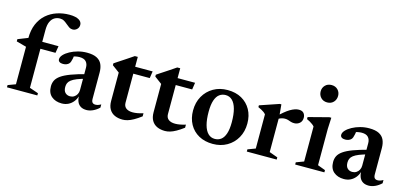

<svg xmlns="http://www.w3.org/2000/svg" viewBox="-63 -1147 3371 1591"><g transform="rotate(15 1622.0 -351.5)"><path d="M116 -380 98 -365 11.5 -388.5V-407.5L105 -444.5L154.5 -439.5H356L346 -380ZM216.5 -45 292 -19V0H31.5V-19L97 -43.5V-437.5Q97 -509 119.5 -561.2Q142 -613.5 181.2 -647.5Q220.5 -681.5 271 -698.2Q321.5 -715 376.5 -715Q405 -715 425.5 -710.5Q446 -706 459 -698Q472 -690 478.2 -679.5Q484.5 -669 484.5 -656.5Q484.5 -633.5 468.8 -618.5Q453 -603.5 432 -603.5Q415 -603.5 401.2 -612.8Q387.5 -622 374 -634Q360.5 -646 345 -655.2Q329.5 -664.5 309.5 -664.5Q284 -664.5 263 -652.2Q242 -640 229.2 -612.8Q216.5 -585.5 216.5 -540.5Z M647 -277.5 651 -238.5Q603 -226.5 572.8 -214.2Q542.5 -202 526 -189Q509.5 -176 503.2 -161.2Q497 -146.5 497 -128.5Q497 -95 513.5 -79Q530 -63 555 -63Q574 -63 589.2 -72.5Q604.5 -82 613.2 -98.2Q622 -114.5 622 -134.5V-326.5Q622 -359 604.5 -378.2Q587 -397.5 548.5 -397.5Q533 -397.5 515.5 -394Q498 -390.5 483.5 -384L503.5 -413.5Q501 -389.5 497.5 -372.2Q494 -355 490 -343.8Q486 -332.5 480 -326.5Q472.5 -317.5 458.5 -312.2Q444.5 -307 429.5 -307Q409.5 -307 398.5 -314.8Q387.5 -322.5 387.5 -336.5Q387.5 -356 405.8 -375.8Q424 -395.5 454.5 -412.2Q485 -429 522.5 -439Q560 -449 599 -449Q652.5 -449 683.8 -432.8Q715 -416.5 728.2 -387Q741.5 -357.5 741.5 -317V-90.5Q741.5 -77 745.2 -68Q749 -59 756.8 -54.8Q764.5 -50.5 775.5 -50.5Q786.5 -50.5 798.5 -54.2Q810.5 -58 823 -65.5V-37.5Q797.5 -13.5 769.5 -1Q741.5 11.5 716 11.5Q685 11.5 665 -1Q645 -13.5 635.5 -36.2Q626 -59 625.5 -90L629.5 -92.5Q621 -59 602.5 -35.8Q584 -12.5 558.8 -0.2Q533.5 12 503 12Q449 12 415 -17Q381 -46 381 -102.5Q381 -130.5 392.2 -153.5Q403.5 -176.5 432.2 -197Q461 -217.5 513.2 -237.2Q565.5 -257 647 -277.5Z M1013.5 -130.5Q1013.5 -100.5 1033.8 -84.8Q1054 -69 1091.5 -69Q1110 -69 1132 -73Q1154 -77 1180 -85V-58.5Q1146 -33 1118.2 -17.5Q1090.5 -2 1067.8 4.5Q1045 11 1025 11Q986.5 11 957 -2.2Q927.5 -15.5 911 -43.5Q894.5 -71.5 894.5 -114.5V-357.5L832 -404V-420Q844 -428.5 859 -438.2Q874 -448 890.5 -458.8Q907 -469.5 923.8 -480.8Q940.5 -492 957 -503Q973.5 -514 988 -524H1013.5V-426ZM966 -380V-439.5H1163.5L1154.5 -380Z M1377.5 -130.5Q1377.5 -100.5 1397.8 -84.8Q1418 -69 1455.5 -69Q1474 -69 1496 -73Q1518 -77 1544 -85V-58.5Q1510 -33 1482.2 -17.5Q1454.5 -2 1431.8 4.5Q1409 11 1389 11Q1350.5 11 1321 -2.2Q1291.5 -15.5 1275 -43.5Q1258.5 -71.5 1258.5 -114.5V-357.5L1196 -404V-420Q1208 -428.5 1223 -438.2Q1238 -448 1254.5 -458.8Q1271 -469.5 1287.8 -480.8Q1304.5 -492 1321 -503Q1337.5 -514 1352 -524H1377.5V-426ZM1330 -380V-439.5H1527.5L1518.5 -380Z M1804.5 -32.5Q1835 -32.5 1857.8 -49.5Q1880.5 -66.5 1893.2 -104Q1906 -141.5 1906 -202Q1906 -269.5 1893.5 -315Q1881 -360.5 1857.2 -383.8Q1833.5 -407 1799.5 -407Q1769.5 -407 1746.5 -390Q1723.5 -373 1710.8 -335.5Q1698 -298 1698 -237Q1698 -170.5 1710.5 -124.8Q1723 -79 1746.8 -55.8Q1770.5 -32.5 1804.5 -32.5ZM1799 12Q1730 12 1678.5 -16.5Q1627 -45 1598.8 -96.2Q1570.5 -147.5 1570.5 -214Q1570.5 -283.5 1600.8 -337Q1631 -390.5 1684 -421Q1737 -451.5 1805 -451.5Q1875 -451.5 1926 -422.8Q1977 -394 2005.2 -343.2Q2033.5 -292.5 2033.5 -225Q2033.5 -156 2003.2 -102.5Q1973 -49 1920 -18.5Q1867 12 1799 12Z M2417 -447Q2446 -447 2459.2 -431.2Q2472.5 -415.5 2472.5 -392.5Q2472.5 -361.5 2452.8 -345Q2433 -328.5 2406.5 -328.5Q2389.5 -328.5 2377 -332.8Q2364.5 -337 2352.5 -341Q2340.5 -345 2324.5 -345Q2313 -345 2300.8 -342Q2288.5 -339 2277 -333Q2265.5 -327 2255.5 -318.5L2245 -341.5Q2274 -369.5 2298.2 -389.8Q2322.5 -410 2343.5 -422.5Q2364.5 -435 2382.8 -441Q2401 -447 2417 -447ZM2273.5 -353.5V-45L2345.5 -19V0H2089V-19L2154.5 -43.5V-336.5Q2147 -346 2137.2 -353Q2127.5 -360 2115 -366.8Q2102.5 -373.5 2086.5 -380.5V-396L2251 -452H2264.5Z M2626 -565.5Q2592.5 -565.5 2571.8 -587.2Q2551 -609 2551 -641Q2551 -672 2571.8 -693.2Q2592.5 -714.5 2626 -714.5Q2659.5 -714.5 2680 -693.2Q2700.5 -672 2700.5 -641Q2700.5 -609 2680 -587.2Q2659.5 -565.5 2626 -565.5ZM2693 -452 2688.5 -355V-43.5L2754.5 -19V0H2504V-19L2569.5 -43.5V-343.5Q2563 -351.5 2552.5 -359.5Q2542 -367.5 2529 -375Q2516 -382.5 2501.5 -389V-406.5L2676.5 -452Z M3068 -277.5 3072 -238.5Q3024 -226.5 2993.8 -214.2Q2963.5 -202 2947 -189Q2930.5 -176 2924.2 -161.2Q2918 -146.5 2918 -128.5Q2918 -95 2934.5 -79Q2951 -63 2976 -63Q2995 -63 3010.2 -72.5Q3025.5 -82 3034.2 -98.2Q3043 -114.5 3043 -134.5V-326.5Q3043 -359 3025.5 -378.2Q3008 -397.5 2969.5 -397.5Q2954 -397.5 2936.5 -394Q2919 -390.5 2904.5 -384L2924.5 -413.5Q2922 -389.5 2918.5 -372.2Q2915 -355 2911 -343.8Q2907 -332.5 2901 -326.5Q2893.5 -317.5 2879.5 -312.2Q2865.5 -307 2850.5 -307Q2830.5 -307 2819.5 -314.8Q2808.5 -322.5 2808.5 -336.5Q2808.5 -356 2826.8 -375.8Q2845 -395.5 2875.5 -412.2Q2906 -429 2943.5 -439Q2981 -449 3020 -449Q3073.5 -449 3104.8 -432.8Q3136 -416.5 3149.2 -387Q3162.5 -357.5 3162.5 -317V-90.5Q3162.5 -77 3166.2 -68Q3170 -59 3177.8 -54.8Q3185.5 -50.5 3196.5 -50.5Q3207.5 -50.5 3219.5 -54.2Q3231.5 -58 3244 -65.5V-37.5Q3218.5 -13.5 3190.5 -1Q3162.5 11.5 3137 11.5Q3106 11.5 3086 -1Q3066 -13.5 3056.5 -36.2Q3047 -59 3046.5 -90L3050.5 -92.5Q3042 -59 3023.5 -35.8Q3005 -12.5 2979.8 -0.2Q2954.5 12 2924 12Q2870 12 2836 -17Q2802 -46 2802 -102.5Q2802 -130.5 2813.2 -153.5Q2824.5 -176.5 2853.2 -197Q2882 -217.5 2934.2 -237.2Q2986.5 -257 3068 -277.5Z"/></g></svg>

Font: Newsreader 24pt SemiBold
Style: Regular
Weight: 600
Designer: Hugues Gentile
Foundry: Production Type
Version: Version 1.003